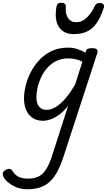

<svg xmlns="http://www.w3.org/2000/svg" viewBox="-133 -868 783 1407"><path d="M66 519Q11 519 -34.5 494.5Q-80 470 -103 436Q-114 417 -113 403Q-112 389 -91 377Q-74 367 -61.5 370Q-49 373 -38 390Q-17 421 11 431Q39 441 73 441Q120 441 151.5 424.5Q183 408 206 371Q229 334 249 272L366 -92Q333 -51 300 -27Q267 -3 237 7Q207 17 182 17Q139 17 108 -2.5Q77 -22 60 -59Q43 -96 43 -146Q43 -190 55.5 -241Q68 -292 93.5 -341Q119 -390 157.5 -430.5Q196 -471 248 -495Q300 -519 367 -519Q400 -519 432 -509Q464 -499 493 -482L494 -485Q499 -504 509 -509.5Q519 -515 538 -515Q569 -515 577.5 -505.5Q586 -496 579 -476L334 275Q305 366 269 419.5Q233 473 184.5 496Q136 519 66 519ZM210 -63Q243 -63 278.5 -85.5Q314 -108 349.5 -150Q385 -192 418 -251L471 -416Q443 -430 418 -435Q393 -440 368 -440Q318 -440 279.5 -421Q241 -402 213 -370Q185 -338 167.5 -300Q150 -262 142 -224.5Q134 -187 134 -157Q134 -126 142.5 -105.5Q151 -85 168 -74Q185 -63 210 -63ZM409 -618Q333 -618 298.5 -670.5Q264 -723 281 -820Q284 -835 292.5 -841.5Q301 -848 317 -848Q332 -848 341.5 -840Q351 -832 349 -820Q345 -765 366 -735Q387 -705 424 -705Q468 -705 503 -739Q538 -773 557 -816Q565 -834 573.5 -840Q582 -846 597 -846Q615 -846 624 -837Q633 -828 628 -813Q605 -741 575 -698.5Q545 -656 504.5 -637Q464 -618 409 -618Z"/></svg>

Font: Playwrite MX
Style: Regular
Weight: 400
Designer: Veronika Burian, José Scaglione
Foundry: TypeTogether
Version: Version 1.002